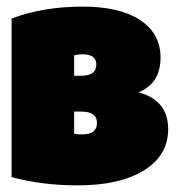

<svg xmlns="http://www.w3.org/2000/svg" viewBox="-20 -550 540 580"><path d="M15 -15V-494Q109 -530 231 -530Q342 -530 404 -489Q465 -448 465 -376Q465 -299 399 -271Q488 -247 488 -160Q488 -81 416 -36Q343 10 214 10Q108 10 15 -15ZM224 -321Q271 -321 271 -355Q271 -386 229 -386Q215 -386 204 -383V-321ZM273 -179Q273 -213 225 -213H204V-146Q214 -144 229 -144Q273 -144 273 -179Z"/></svg>

Font: Lilita One Rus
Style: Regular
Weight: 400
Designer: Juan Montoreano
Foundry: Juan Montoreano
Version: Version 1.002